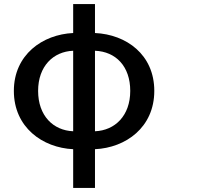

<svg xmlns="http://www.w3.org/2000/svg" viewBox="-20 -700 1040 942"><path d="M339 32V222H446V32C597 25 737 -75 737 -254C737 -432 600 -531 446 -538V-680H339V-538C189 -531 48 -432 48 -254C48 -75 189 25 339 32ZM167 -254C167 -375 241 -447 339 -451V-56C241 -60 167 -132 167 -254ZM446 -56V-451C548 -447 619 -375 619 -254C619 -132 544 -60 446 -56Z"/></svg>

Font: コーポレート・ロゴ ver3 Medium
Style: Regular
Weight: 500
Designer: [KANA_main] LOGOTYPE.JP [Source Han Sans] Ryoko NISHIZUKA 西塚涼子 (kana, bopomofo & ideographs); Paul D. Hunt (Latin, Greek
Version: Version 12.001;FEAKit 1.0